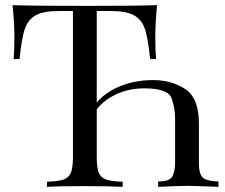

<svg xmlns="http://www.w3.org/2000/svg" viewBox="-20 -728 875 748"><path d="M831.1 -21V0Q739.3 -3.9 710 -3.9Q680.7 -3.9 596.2 0V-21Q643.6 -21 652.8 -43Q662.1 -64.9 662.1 -92.8V-269Q662.1 -305.2 648.7 -344.5Q635.3 -383.8 542 -383.8Q482.4 -383.8 433.1 -360.8Q383.8 -337.9 356.9 -301.8V-116.2Q356.9 -74.7 364.7 -55.4Q372.6 -36.1 393.1 -28.8Q413.6 -21.5 458 -20V0Q405.3 -2.9 308.1 -2.9Q210.9 -2.9 163.1 0V-20Q207.5 -21.5 228 -28.8Q248.5 -36.1 256.3 -55.4Q264.2 -74.7 264.2 -116.2V-685.1H210Q147.9 -685.1 117.9 -667.7Q87.9 -650.4 75.9 -613Q64 -575.7 56.2 -498H33.2Q36.1 -529.3 36.1 -584Q36.1 -638.7 28.8 -708Q112.3 -705.1 310.5 -705.1Q508.8 -705.1 591.8 -708Q585 -636.7 585 -583Q585 -529.3 587.9 -498H564.9Q557.1 -575.7 545.2 -613Q533.2 -650.4 503.2 -667.7Q473.1 -685.1 411.1 -685.1H356.9V-328.1Q389.6 -368.2 447.8 -392.1Q505.9 -416 577.1 -416Q648.4 -416 701.2 -381.3Q754.9 -346.7 754.9 -247.1V-92.8Q754.9 -39.6 778.8 -30.3Q802.7 -21 831.1 -21Z"/></svg>

Font: PlayfairDisplay-Regular
Style: Regular
Weight: 400
Designer: Claus Eggers Sørensen
Foundry: Claus Eggers Sørensen
Version: Version 1.002;PS 001.002;hotconv 1.0.70;makeotf.lib2.5.58329